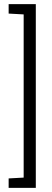

<svg xmlns="http://www.w3.org/2000/svg" viewBox="-20 -763 254 933"><path d="M22 150V104L95 100V-693L22 -697V-743H154V150Z"/></svg>

Font: Saira ExtraCondensed
Style: Regular
Weight: 400
Width: 2
Designer: Hector Gatti with collaboration of the Omnibus-Type team
Foundry: Omnibus-Type
Version: Version 1.101